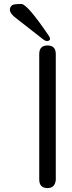

<svg xmlns="http://www.w3.org/2000/svg" viewBox="-20 -936 359 963"><path d="M218.3 -708Q259.8 -708 259.8 -664.6V-30.3H259.3Q254.4 7.3 218.3 7.3Q176.8 7.3 176.8 -36.1V-664.6Q176.8 -708 218.3 -708ZM224.6 -756.8Q231 -747.1 231 -741.2Q231 -737.8 229 -735.4Q224.1 -730 216.8 -730Q207 -730 193.8 -740.7Q190.9 -743.2 66.4 -840.3Q29.3 -866.7 29.3 -887.7Q29.3 -899.4 40.5 -909.7Q47.9 -916 87.4 -916Q116.7 -916 224.6 -756.8Z"/></svg>

Font: inglobal
Style: Regular
Weight: 400
Designer: Andrey Kochetov, Denis Davydov, Evgeny Yurtaev
Foundry: inglobal
Version: Version 1.00 September 25, 2014, initial release